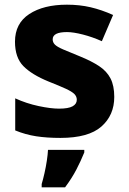

<svg xmlns="http://www.w3.org/2000/svg" viewBox="-20 -579 549 820"><path d="M468 -165Q468 -87 413 -38.5Q358 10 238 10Q180 10 134.5 3Q89 -4 45 -22V-159Q93 -137 145 -126Q197 -115 232 -115Q272 -115 290 -125Q308 -135 308 -153Q308 -167 297.5 -177.5Q287 -188 261 -200Q235 -212 187 -231Q116 -260 80 -296.5Q44 -333 44 -401Q44 -479 105 -519Q166 -559 266 -559Q320 -559 367 -548Q414 -537 463 -515L415 -403Q375 -421 334 -431.5Q293 -442 266 -442Q205 -442 205 -411Q205 -398 214.5 -388.5Q224 -379 249.5 -368Q275 -357 322 -338Q371 -318 403.5 -296.5Q436 -275 452 -244Q468 -213 468 -165ZM340 72Q325 109 306 145.5Q287 182 258 221H158V207Q164 187 170 160.5Q176 134 180 107.5Q184 81 185 61H340Z"/></svg>

Font: Noto Sans Cherokee ExtraBold
Style: Regular
Weight: 800
Designer: Monotype Design Team
Foundry: Monotype Imaging Inc.
Version: Version 2.001; ttfautohint (v1.8.4.7-5d5b)